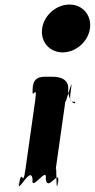

<svg xmlns="http://www.w3.org/2000/svg" viewBox="-20 -850 416 843"><path d="M285 -830C343 -830 383 -783 375 -725C367 -667 313 -620 255 -620C197 -620 157 -667 165 -725C173 -783 227 -830 285 -830ZM208 -513C168 -513 130 -520 123 -467C114 -405 134 -530 125 -468C115 -395 146 -492 135 -412L91 -102C80 -22 75 -117 65 -45C56 17 72 -108 63 -46C55 8 115 -126 123 -64C114 -2 190 -126 181 -64C189 -2 245 -119 235 -46C226 16 242 -107 233 -45C225 10 230 -146 224 -102L268 -412C262 -368 301 -522 293 -468C284 -406 286 -403 308 -403C319 -393 287 -387 279 -449C288 -511 230 -513 208 -513Z"/></svg>

Font: Hussar Przerywany
Style: Obl
Weight: 400
Foundry: Cannot Into Space Fonts
Version: Version 0.982